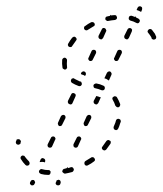

<svg xmlns="http://www.w3.org/2000/svg" viewBox="-20 -568 505 596"><path d="M73 0Q73 1 73 3Q74 4 75 5Q76 6 77 7Q80 8 83 7Q86 6 87 3L88 1Q89 0 89 -2Q89 -3 88 -5Q88 -6 87 -7Q86 -8 85 -9Q82 -10 79 -9Q76 -8 75 -5L74 -3Q73 -2 73 0ZM153 3Q154 5 157 7Q159 7 160 7Q161 8 163 7Q164 7 165 6Q167 5 167 3L168 1Q169 -2 168 -5Q167 -8 165 -9Q163 -10 162 -10Q160 -10 159 -9Q157 -9 156 -8Q155 -7 155 -5L154 -3Q152 0 153 3ZM105 -42Q102 -40 101 -37Q101 -36 101 -35Q101 -33 102 -32Q103 -30 104 -30Q105 -29 107 -28Q118 -25 130 -25Q133 -25 135 -27Q137 -30 137 -33Q137 -34 137 -36Q136 -37 135 -38Q134 -39 133 -40Q131 -40 130 -40Q120 -40 110 -43Q107 -44 105 -42ZM190 -46 191 -48Q190 -49 189 -49Q189 -49 189 -49Q189 -49 189 -49Q188 -47 187 -46Q184 -45 180 -44Q178 -44 177 -43Q176 -42 175 -41Q174 -40 174 -38Q173 -37 173 -36Q174 -33 177 -31Q179 -29 182 -29Q193 -31 204 -34Q207 -35 208 -38Q210 -40 209 -43Q208 -46 206 -48Q203 -50 200 -49Q195 -47 190 -46ZM243 -66Q242 -64 242 -63Q242 -62 242 -60Q242 -59 243 -57Q244 -55 247 -54Q250 -53 253 -55Q263 -60 272 -67Q273 -68 274 -69Q274 -70 275 -72Q275 -73 274 -75Q274 -76 273 -77Q271 -80 268 -80Q265 -81 263 -79Q254 -73 245 -68Q244 -67 243 -66ZM52 -85Q49 -86 47 -84Q46 -83 45 -82Q44 -81 44 -79Q43 -78 44 -76Q44 -75 45 -74Q51 -64 59 -56Q60 -55 62 -54Q63 -54 65 -54Q66 -54 67 -54Q69 -55 70 -56Q72 -58 72 -61Q72 -64 70 -67Q63 -74 57 -82Q56 -85 52 -85ZM110 -77Q113 -78 116 -76Q119 -75 120 -72Q121 -69 120 -66L119 -64Q117 -64 116 -65Q111 -66 105 -65Q104 -65 103 -65L106 -73Q107 -75 110 -77ZM296 -108Q297 -105 299 -103Q302 -101 305 -101Q308 -102 310 -104Q317 -113 323 -122Q324 -125 324 -128Q323 -131 320 -132Q319 -133 318 -133Q316 -134 315 -133Q313 -133 312 -132Q311 -131 310 -130Q304 -121 298 -113Q296 -111 296 -108ZM128 -114Q129 -111 132 -110Q135 -109 138 -110Q141 -111 142 -114L151 -134Q153 -136 152 -139Q151 -142 148 -144Q145 -145 142 -144Q139 -143 138 -140L128 -120Q127 -117 128 -114ZM208 -117Q208 -116 208 -114Q209 -113 210 -112Q211 -111 212 -110Q215 -109 218 -110Q221 -111 222 -114L231 -134Q233 -136 232 -139Q231 -142 228 -144Q225 -145 222 -144Q219 -143 218 -140L208 -120Q208 -119 208 -117ZM43 -133Q41 -136 38 -136Q36 -136 35 -136Q34 -135 32 -135Q31 -134 31 -132Q30 -131 30 -130Q29 -128 29 -127Q29 -124 31 -121Q33 -119 36 -119Q38 -119 39 -119Q41 -120 42 -121Q43 -122 44 -123Q44 -124 44 -126Q44 -127 45 -128Q45 -131 43 -133ZM333 -175Q332 -172 333 -169Q334 -166 337 -165Q339 -164 340 -164Q342 -164 343 -165Q344 -165 345 -166Q346 -167 347 -169Q350 -175 352 -182Q353 -186 355 -190Q355 -193 354 -196Q352 -198 349 -199Q346 -200 343 -198Q341 -197 340 -194Q339 -190 338 -187Q336 -181 333 -175ZM160 -182Q161 -179 163 -177Q166 -176 169 -177Q172 -178 173 -181L183 -201Q184 -204 183 -207Q182 -210 179 -211Q176 -212 174 -211Q171 -210 169 -207L160 -187Q159 -184 160 -182ZM240 -182Q241 -179 243 -177Q246 -176 249 -177Q252 -178 253 -181L263 -201Q264 -204 263 -207Q262 -210 259 -211Q256 -212 254 -211Q251 -210 249 -207L240 -187Q239 -184 240 -182ZM340 -238Q341 -237 342 -236Q343 -235 345 -235Q346 -235 348 -235Q351 -236 352 -239Q354 -242 353 -245Q349 -256 343 -266Q341 -269 338 -269Q335 -270 333 -268Q330 -267 329 -264Q328 -261 330 -258Q335 -250 338 -240Q339 -239 340 -238ZM191 -249Q192 -246 195 -245Q198 -243 201 -244Q204 -245 205 -248L214 -268Q215 -270 215 -271Q215 -273 215 -274Q214 -275 213 -277Q212 -278 211 -278Q208 -280 205 -279Q202 -278 201 -275L191 -255Q190 -252 191 -249ZM271 -249Q272 -246 275 -245Q276 -244 278 -244Q279 -244 281 -244Q282 -245 283 -246Q284 -247 285 -248L293 -266Q290 -266 286 -268Q283 -269 279 -270L271 -255Q270 -252 271 -249ZM301 -288Q304 -289 305 -292Q306 -295 305 -298Q304 -301 301 -302Q291 -307 279 -309Q276 -309 273 -307Q271 -306 270 -303Q270 -300 271 -297Q273 -294 276 -294Q286 -292 295 -288Q298 -287 301 -288ZM230 -301Q233 -303 234 -306Q234 -307 234 -308Q234 -310 233 -311Q233 -313 232 -314Q231 -315 229 -315Q226 -316 223 -317Q223 -319 222 -320Q222 -319 222 -319Q222 -318 222 -318Q217 -320 212 -323Q211 -324 209 -325Q208 -325 206 -325Q205 -324 203 -324Q202 -323 201 -321Q200 -319 200 -316Q201 -313 203 -311Q213 -305 224 -301Q227 -300 230 -301ZM317 -346Q320 -347 322 -346Q325 -344 326 -341Q327 -339 326 -336L318 -318Q314 -321 310 -323Q307 -324 304 -325L312 -342Q314 -345 317 -346ZM237 -346Q240 -347 242 -346Q244 -345 245 -344Q246 -343 246 -341Q247 -340 247 -339Q247 -337 246 -336L244 -332Q241 -335 236 -336Q233 -337 231 -338L232 -342Q234 -345 237 -346ZM177 -354Q179 -352 182 -352Q184 -353 185 -353Q186 -354 187 -355Q188 -357 188 -358Q189 -359 188 -361Q187 -370 188 -380Q188 -382 188 -383Q187 -385 186 -386Q185 -387 184 -388Q183 -388 181 -389Q178 -389 176 -387Q173 -385 173 -382Q172 -370 174 -358Q174 -355 177 -354ZM254 -386Q254 -385 254 -384Q255 -382 256 -381Q257 -380 258 -379Q261 -378 264 -379Q267 -380 268 -383L278 -403Q279 -406 278 -409Q277 -412 274 -413Q271 -414 268 -413Q265 -412 264 -409L255 -389Q254 -388 254 -386ZM334 -384Q335 -381 338 -379Q341 -378 344 -379Q347 -380 348 -383L358 -403Q359 -406 358 -409Q357 -412 354 -413Q351 -414 348 -413Q345 -412 344 -409L335 -389Q333 -387 334 -384ZM191 -430Q190 -429 191 -427Q191 -426 192 -425Q193 -423 194 -423Q197 -421 200 -422Q203 -422 204 -425Q210 -434 216 -442Q218 -444 218 -447Q217 -450 215 -452Q214 -453 212 -454Q211 -454 209 -454Q208 -454 207 -453Q205 -452 204 -451Q197 -442 192 -433Q191 -432 191 -430ZM461 -463Q457 -469 452 -475Q450 -478 446 -478Q443 -478 441 -476Q439 -474 438 -471Q438 -468 440 -466Q445 -460 448 -455Q449 -453 450 -452Q450 -451 450 -451Q450 -449 452 -447Q455 -445 457 -445Q460 -445 463 -447Q465 -449 465 -453Q465 -455 463 -458Q462 -460 461 -463ZM286 -451Q287 -448 290 -447Q293 -445 296 -446Q298 -448 300 -450L309 -470Q311 -473 309 -476Q308 -479 306 -480Q303 -482 300 -481Q297 -480 296 -477L286 -457Q285 -454 286 -451ZM366 -451Q367 -448 370 -447Q373 -445 376 -446Q378 -448 380 -450L389 -470Q390 -473 390 -476Q389 -478 387 -480Q385 -480 384 -481Q381 -481 379 -480Q377 -479 376 -477L366 -457Q365 -454 366 -451ZM241 -483Q240 -480 242 -477Q244 -474 247 -474Q250 -473 252 -475Q261 -481 270 -486Q273 -487 274 -490Q275 -493 273 -496Q272 -498 269 -499Q266 -500 263 -499Q253 -494 244 -487Q241 -486 241 -483ZM401 -517Q400 -517 399 -516Q399 -516 399 -515Q400 -515 400 -515Q395 -517 389 -519Q386 -520 383 -518Q380 -517 380 -514Q379 -511 380 -508Q382 -505 385 -504Q394 -502 403 -497Q406 -495 409 -496Q412 -497 413 -500Q415 -503 414 -505Q413 -508 410 -510Q406 -512 402 -514Q401 -516 401 -517ZM323 -522Q322 -521 322 -519Q317 -518 313 -517Q311 -517 310 -516Q309 -515 308 -514Q307 -513 307 -511Q307 -510 307 -508Q308 -505 311 -504Q313 -502 316 -503Q326 -505 337 -506Q340 -507 342 -509Q344 -512 343 -515Q343 -516 342 -517Q342 -519 340 -520Q339 -520 338 -521Q336 -521 335 -521Q330 -521 326 -520Q325 -521 323 -522ZM411 -548Q414 -549 417 -548Q419 -547 420 -546Q421 -545 421 -544Q422 -542 421 -541Q421 -539 421 -538L418 -531Q411 -535 404 -537L407 -544Q409 -547 411 -548Z"/></svg>

Font: FRB American Cursive Dashed Extralight
Style: Italic
Weight: 200
Italic angle: -25°
Version: Version 2.0;Modular Font Editor K font №1